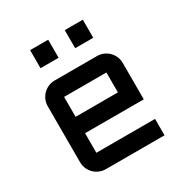

<svg xmlns="http://www.w3.org/2000/svg" viewBox="-166 -845 932 975"><g transform="rotate(-30 300.0 -358.0)"><path d="M520 -210.9H175.8V-96.2H520V0H175.8Q156.2 0 138.7 -7.6Q121.1 -15.1 108.2 -28.1Q95.2 -41 87.6 -58.6Q80.1 -76.2 80.1 -96.2V-423.8Q80.1 -443.8 87.6 -461.4Q95.2 -479 108.2 -491.9Q121.1 -504.9 138.7 -512.5Q156.2 -520 175.8 -520H423.8Q443.8 -520 461.4 -512.5Q479 -504.9 491.9 -491.9Q504.9 -479 512.5 -461.4Q520 -443.8 520 -423.8ZM175.8 -423.8V-307.1H423.8V-423.8ZM348.1 -715.8H454.1V-609.9H348.1ZM145 -715.8H251V-609.9H145Z"/></g></svg>

Font: Aldrich
Style: Regular
Weight: 400
Designer: Matthew Desmond
Foundry: Matthew Desmond
Version: Version 1.002 2011